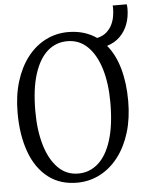

<svg xmlns="http://www.w3.org/2000/svg" viewBox="-59 -912 739 970"><g transform="rotate(-5 311.0 -427.0)"><path d="M298.5 11Q208.5 12.5 147 -35Q85.5 -82.5 54.5 -168.2Q23.5 -254 23.5 -366Q23.5 -454.5 45.5 -525.5Q67.5 -596.5 106.8 -647Q146 -697.5 198.8 -724.2Q251.5 -751 312.5 -751Q355.5 -751 391.8 -740Q428 -729 457 -708.5Q486 -715 504.5 -731.2Q523 -747.5 533 -768.2Q543 -789 546.5 -810.2Q550 -831.5 550 -848Q550 -853.5 550 -857.8Q550 -862 549 -865H620.5Q621.5 -859 622 -853.8Q622.5 -848.5 622.5 -843Q622.5 -801 609.2 -765Q596 -729 569.5 -702.8Q543 -676.5 503.5 -664.5Q544 -616 564.8 -542.8Q585.5 -469.5 585.5 -378.5Q585.5 -290.5 563.8 -219.2Q542 -148 503 -97Q464 -46 411.8 -18.2Q359.5 9.5 298.5 11ZM303 -34.5Q360 -34.5 403.5 -72.8Q447 -111 471 -187.5Q495 -264 495 -378.5Q495 -474.5 472.8 -548.2Q450.5 -622 408 -663.8Q365.5 -705.5 305 -705.5Q247.5 -705.5 204.8 -668.2Q162 -631 137.8 -555.8Q113.5 -480.5 113.5 -366Q113.5 -270 135.5 -195.2Q157.5 -120.5 199.8 -77.5Q242 -34.5 303 -34.5Z"/></g></svg>

Font: Merriweather 24pt SemiCondensed Light
Style: Regular
Weight: 300
Width: 4
Designer: Eben Sorkin
Foundry: Eben Sorkin
Version: Version 2.100